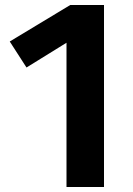

<svg xmlns="http://www.w3.org/2000/svg" viewBox="-20 -748 532 768"><path d="M396 -728H261L19 -582L86 -478L246 -577V0H396Z"/></svg>

Font: Glow Sans TC Normal
Style: Bold
Weight: 700
Designer: Ryoko NISHIZUKA (kana, bopomofo & ideographs); Paul D. Hunt (Latin, Greek & Cyrillic); Sandoll Communications, Soo-young
Version: Version 0.93